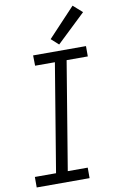

<svg xmlns="http://www.w3.org/2000/svg" viewBox="-104 -1026 651 1080"><g transform="rotate(-10 221.5 -486.0)"><path d="M15 0H317V-60H203L305 -676H426V-735H124L125 -676H238L136 -60H15ZM279 -770 443 -926 391 -972 237 -808Z"/></g></svg>

Font: Iosevka Sparkle Light
Style: Italic
Weight: 300
Italic angle: -9°
Designer: Belleve Invis
Foundry: Belleve Invis
Version: Version 4.5.0; ttfautohint (v1.8.3)